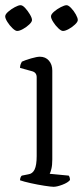

<svg xmlns="http://www.w3.org/2000/svg" viewBox="-32 -718 320 738"><path d="M174 0Q165 0 139 -4Q113 -8 86 -14Q59 -20 45 -25Q45 -31 47 -36Q49 -41 52 -43L77 -48Q93 -50 101 -66.5Q109 -83 109 -118V-421Q109 -439 92 -444L45 -457Q45 -465 47.5 -471.5Q50 -478 52 -481Q65 -487 87.5 -493.5Q110 -500 121 -500Q143 -500 156 -485Q169 -470 169 -447V-105Q169 -83 165.5 -69Q162 -55 159 -50L232 -43Q234 -41 235.5 -36.5Q237 -32 237 -26Q229 -16 208 -8Q187 0 174 0ZM210 -599Q203 -599 192 -609.5Q181 -620 172.5 -633.5Q164 -647 164 -655Q164 -663 175.5 -673Q187 -683 201.5 -690.5Q216 -698 224 -698Q231 -698 241.5 -687Q252 -676 259.5 -662.5Q267 -649 267 -641Q267 -634 256.5 -624Q246 -614 232.5 -606.5Q219 -599 210 -599ZM34 -599Q27 -599 16 -609.5Q5 -620 -3.5 -633.5Q-12 -647 -12 -655Q-12 -663 -0.5 -673Q11 -683 25 -690.5Q39 -698 47 -698Q55 -698 65 -687Q75 -676 83 -662.5Q91 -649 91 -641Q91 -634 80.5 -624Q70 -614 56.5 -606.5Q43 -599 34 -599Z"/></svg>

Font: Texturina 72pt ExtraLight
Style: Regular
Weight: 200
Designer: Guillermo Torres Carreño
Foundry: Omnibus-Type
Version: Version 1.002; ttfautohint (v1.8.3)